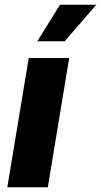

<svg xmlns="http://www.w3.org/2000/svg" viewBox="-20 -786 424 806"><path d="M10.7 0 100.6 -542.5H270.5L180.7 0ZM136.7 -612.8 231.9 -766.1H384.3L251.5 -612.8Z"/></svg>

Font: Inter 16pt ExtraBold
Style: Italic
Weight: 800
Italic angle: -9.3988°
Version: Version 4.001;git-66647c0bb